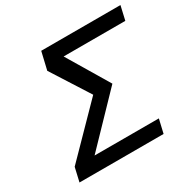

<svg xmlns="http://www.w3.org/2000/svg" viewBox="-159 -882 1042 1041"><g transform="rotate(-30 361.5 -361.0)"><path d="M49.8 0 69.8 -86.9 352.1 -375 201.2 -611.8 227.1 -722.2H723.1L703.1 -634.8H316.9L472.2 -375L193.8 -85.9H596.2L576.2 0Z"/></g></svg>

Font: Perun
Style: Italic
Weight: 400
Italic angle: -12°
Foundry: Stefan Peev, Context Ltd
Version: Version 001.000